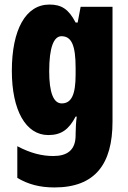

<svg xmlns="http://www.w3.org/2000/svg" viewBox="-20 -583 564 843"><path d="M197 -563C93 -563 32 -453 32 -272C32 -99 93 10 192 10C249 10 282 -14 312 -71H317C314 -51 312 -17 312 5V11C312 78 273 102 214 102C165 102 115 90 56 59V198C103 226 154 240 219 240C398 240 474 137 474 -49V-553H334L321 -484H312C281 -544 249 -563 197 -563ZM250 -424C294 -424 312 -384 312 -285V-256C312 -168 294 -129 251 -129C215 -129 196 -176 196 -270C196 -375 216 -424 250 -424Z"/></svg>

Font: Noto Sans Myanmar UI ExtraCondensed Black
Style: Regular
Weight: 900
Width: 2
Designer: Monotype Design Team
Foundry: Monotype Imaging Inc.
Version: Version 2.103